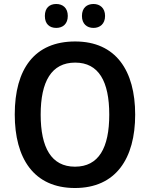

<svg xmlns="http://www.w3.org/2000/svg" viewBox="-20 -933 752 963"><path d="M205 -853C205 -812 229 -793 262 -793C295 -793 320 -813 320 -853C320 -893 295 -913 262 -913C229 -913 205 -894 205 -853ZM391 -853C391 -813 416 -793 449 -793C481 -793 507 -813 507 -853C507 -893 481 -913 449 -913C416 -913 391 -894 391 -853ZM658 -358C658 -579 561 -725 357 -725C153 -725 54 -587 54 -359C54 -139 149 10 356 10C561 10 658 -138 658 -358ZM184 -358C184 -524 238 -619 357 -619C475 -619 528 -525 528 -358C528 -191 475 -97 356 -97C238 -97 184 -192 184 -358Z"/></svg>

Font: Noto Sans Armenian SemiCondensed SemiBold
Style: Regular
Weight: 600
Width: 4
Designer: Monotype Design Team
Foundry: Monotype Imaging Inc.
Version: Version 2.008